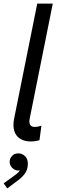

<svg xmlns="http://www.w3.org/2000/svg" viewBox="-39 -772 320 1057"><path d="M130.4 6.8Q95.7 6.8 72.3 -7.8Q48.8 -22.5 39.8 -50.5Q30.8 -78.6 38.6 -118.2L166 -752H251.5L124.5 -119.1Q115.7 -73.2 152.8 -73.2Q163.1 -73.2 173.6 -75.9Q184.1 -78.6 189 -80.1L178.2 0Q168 2.9 155.8 4.9Q143.6 6.8 130.4 6.8ZM1 265.1 -19 237.3 34.2 199.2Q44.9 191.4 55.2 183.1Q65.4 174.8 72 164.3Q78.6 153.8 78.1 141.1H89.8Q88.4 150.9 81.8 158.9Q75.2 167 61 167Q44.4 167 29.3 153.1Q14.2 139.2 14.2 118.2Q14.2 100.1 27.6 86.2Q41 72.3 62 72.3Q82 72.3 98.1 86.9Q114.3 101.6 114.3 129.9Q114.3 163.1 96.2 186Q78.1 209 57.1 223.1Z"/></svg>

Font: Reddit Sans
Style: Italic
Weight: 400
Italic angle: -11.25°
Designer: Stephen Hutchings
Version: Version 1.013